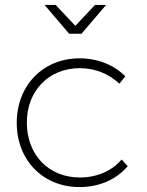

<svg xmlns="http://www.w3.org/2000/svg" viewBox="-20 -759 599 780"><path d="M311 -622 411 -739H366L286 -654L206 -739H161L261 -622ZM474 -111C434 -64 374 -38 304 -38C179 -38 89 -129 89 -261C89 -391 179 -482 304 -482C369 -482 423 -458 465 -419L489 -449C443 -495 378 -522 303 -522C156 -522 48 -413 48 -260C48 -107 156 1 303 1C384 1 453 -30 499 -84Z"/></svg>

Font: Montserrat arm ExtraLight
Style: Regular
Weight: 275
Designer: Julieta Ulanovsky
Foundry: Julieta Ulanovsky
Version: Version 6.000;PS 006.000;hotconv 1.0.88;makeotf.lib2.5.64775